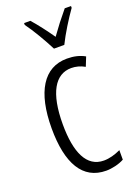

<svg xmlns="http://www.w3.org/2000/svg" viewBox="-148 -824 626 892"><g transform="rotate(-20 165.0 -377.5)"><path d="M182 -606H233C256 -653 294 -714 324 -756V-765H293C259 -724 238 -697 208 -655C181 -694 148 -737 123 -765H92V-756C121 -717 158 -653 182 -606ZM217 10C245 10 281 2 306 -12V-59C278 -46 250 -38 223 -38C138 -38 100 -122 100 -262C100 -416 146 -494 226 -494C248 -494 271 -488 292 -476L310 -521C285 -535 257 -542 222 -542C107 -542 45 -441 45 -261C45 -88 101 10 217 10Z"/></g></svg>

Font: Noto Sans Lao Looped ExtraCondensed Light
Style: Regular
Weight: 300
Width: 2
Designer: Mark Frömberg, Ben Mitchell
Foundry: The Fontpad Ltd
Version: Version 1.002